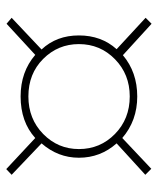

<svg xmlns="http://www.w3.org/2000/svg" viewBox="36 -658 515 627"><g transform="rotate(90 293.5 -344.5)"><path d="M38.1 -125 141.6 -222.7Q95.7 -271.5 95.7 -344.7Q95.7 -418 140.6 -467.8L38.1 -562.5L57.6 -582L160.2 -488.3Q215.8 -535.2 294.9 -535.2Q374 -535.2 430.7 -486.3L531.2 -581.1L550.8 -561.5L448.2 -467.8Q495.1 -415 495.1 -344.7Q495.1 -276.4 448.2 -222.7L550.8 -125L532.2 -107.4L430.7 -202.1Q377.9 -154.3 294.9 -154.3Q214.8 -154.3 159.2 -202.1L57.6 -108.4ZM124 -344.7Q124 -276.4 172.4 -228Q220.7 -179.7 294.9 -179.7Q368.2 -179.7 417.5 -228Q466.8 -276.4 466.8 -344.7Q466.8 -414.1 417.5 -462.4Q368.2 -510.7 294.9 -510.7Q222.7 -510.7 173.3 -462.4Q124 -414.1 124 -344.7Z"/></g></svg>

Font: Gothic A1 Thin
Style: Regular
Weight: 250
Designer: HanYang I&C Co.,Ltd.
Foundry: HanYang I&C Co.,Ltd.
Version: Version 2.50